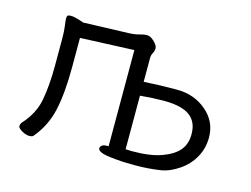

<svg xmlns="http://www.w3.org/2000/svg" viewBox="-75 -609 977 748"><g transform="rotate(15 413.0 -235.0)"><path d="M401 -417 184 -408V-291Q184 -185 168.5 -115.5Q153 -46 108 7Q104 12 91 12Q78 12 61.5 2.5Q45 -7 45 -15Q45 -23 50 -30Q96 -80 107 -139.5Q118 -199 118 -281V-387Q118 -417 115 -438Q112 -459 112 -466.5Q112 -474 114 -478Q117 -482 128.5 -482Q140 -482 159.5 -476Q179 -470 180 -469L362 -475Q388 -476 404.5 -481Q421 -486 434.5 -486Q448 -486 463.5 -471Q479 -456 479 -445Q479 -434 473.5 -424.5Q468 -415 468 -402V-307Q532 -311 601.5 -311Q671 -311 720.5 -269Q770 -227 770 -163Q770 -119 749.5 -82.5Q729 -46 693.5 -22Q658 2 625 8Q573 16 520 16L470 15Q408 11 388 4.5Q368 -2 368 -12Q368 -19 374.5 -24Q381 -29 392 -29H401ZM468 -251V-35L494 -34Q567 -34 612.5 -50.5Q658 -67 679.5 -92.5Q701 -118 701 -158Q701 -229 633 -248Q605 -256 563 -256Q521 -256 468 -251Z"/></g></svg>

Font: LXGW WenKai
Style: Regular
Weight: 400
Designer: LXGW / Fontworks Inc.
Foundry: LXGW / Fontworks Inc.
Version: Version 1.520; June 14, 2025